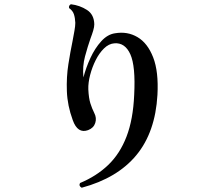

<svg xmlns="http://www.w3.org/2000/svg" viewBox="-20 -825 1040 900"><path d="M363 55Q348 47 355 33Q432 1 487 -51.5Q542 -104 573 -184.5Q604 -265 609 -380Q616 -515 591 -570.5Q566 -626 516 -622Q490 -620 467.5 -598Q445 -576 428.5 -543Q412 -510 402.5 -473.5Q393 -437 394 -406Q396 -365 403.5 -341Q411 -317 422 -295Q434 -272 426.5 -248.5Q419 -225 393 -215Q344 -197 321 -262Q296 -330 293.5 -397Q291 -464 300.5 -524Q310 -584 320 -632Q325 -659 329 -681Q333 -703 333 -718Q332 -741 326.5 -758Q321 -775 304 -787Q302 -793 305 -798.5Q308 -804 313 -805Q354 -800 387.5 -778.5Q421 -757 422 -711Q422 -699 417 -682Q412 -665 404 -644Q391 -607 378.5 -560.5Q366 -514 371 -462Q383 -508 404 -553.5Q425 -599 454.5 -631.5Q484 -664 519 -669Q577 -679 624.5 -651Q672 -623 698 -556Q724 -489 718 -380Q708 -205 619 -97.5Q530 10 363 55Z"/></svg>

Font: Zen Old Mincho
Style: Bold
Weight: 700
Designer: Yoshimichi Ohira
Foundry: Positype
Version: Version 1.500